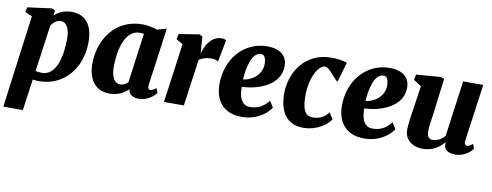

<svg xmlns="http://www.w3.org/2000/svg" viewBox="-66 -907 3845 1500"><g transform="rotate(10 1856.0 -157.0)"><path d="M192.9 5.4C209 8.3 225.6 9.8 242.2 9.8C440.4 9.8 571.3 -151.4 571.3 -356.4C571.3 -490.7 513.7 -567.9 400.9 -567.9C339.8 -567.9 295.4 -543.5 265.1 -515.1L270 -556.2L244.6 -567.9L52.7 -542.5L43.5 -503.9L100.6 -479.5L2.9 253.9H158.2ZM203.1 -64.9 254.9 -435.1C273.4 -460.4 297.9 -482.4 332 -482.4C380.9 -482.4 402.3 -423.3 402.3 -356C402.3 -207.5 363.8 -58.1 254.9 -58.1C233.4 -58.1 216.8 -60.1 203.1 -64.9Z M629.9 -196.3C629.9 -84 680.2 9.8 802.2 9.8C870.1 9.8 918.9 -20 950.7 -51.8C952.1 -11.7 985.4 9.8 1033.7 9.8C1110.4 9.8 1158.2 -43 1170.4 -60.5L1156.7 -96.2C1133.3 -78.1 1120.6 -73.7 1111.3 -73.7C1096.7 -73.7 1089.4 -84.5 1092.3 -110.8L1155.3 -567.9L1081.1 -546.9C1051.3 -557.1 1003.9 -567.9 964.8 -567.9C743.7 -567.9 629.9 -386.2 629.9 -196.3ZM871.1 -75.2C826.7 -75.2 798.8 -121.6 798.8 -201.7C798.8 -332 834.5 -499.5 953.1 -499.5C964.8 -499.5 975.6 -498.5 986.3 -496.6L932.6 -102.1C915 -86.4 894 -75.2 871.1 -75.2Z M1232.9 0H1390.6L1441.9 -371.1C1474.6 -390.6 1502.4 -398.9 1541.5 -398.9C1560.1 -398.9 1587.4 -391.6 1593.8 -383.8L1627.4 -558.1C1622.6 -561.5 1610.4 -567.9 1593.3 -567.9C1514.6 -567.9 1471.2 -500 1449.2 -422.9L1439.5 -556.2L1413.6 -567.9L1253.4 -542.5L1245.1 -499L1297.4 -469.7Z M1635.3 -210C1635.7 -98.6 1692.4 9.8 1849.1 9.8C1974.6 9.8 2051.8 -60.5 2078.6 -103.5L2047.4 -153.8C2021.5 -120.1 1979.5 -77.6 1901.9 -77.6C1845.2 -77.6 1810.5 -120.6 1810.5 -222.2C1933.6 -225.1 2117.7 -284.7 2112.8 -445.8C2109.9 -514.6 2063.5 -567.9 1952.1 -567.9C1772.9 -567.9 1634.3 -418.5 1635.3 -210ZM1810.5 -280.8C1815.9 -371.6 1840.8 -500.5 1916 -500.5C1941.9 -500.5 1954.1 -477.1 1956.1 -432.6C1959 -336.4 1867.7 -284.2 1810.5 -280.8Z M2335.4 9.8C2451.2 9.8 2526.4 -51.8 2553.2 -94.7L2522 -145C2496.1 -111.3 2460.9 -82.5 2397.9 -82.5C2341.3 -82.5 2314.9 -122.1 2312.5 -224.6C2308.6 -381.8 2373 -491.2 2426.3 -491.2C2460.9 -491.2 2515.1 -400.4 2541 -392.1L2586.4 -549.3C2553.7 -562 2501.5 -567.9 2461.4 -567.9C2245.1 -567.9 2143.1 -385.3 2146 -219.7C2148.4 -67.9 2220.7 9.8 2335.4 9.8Z M2606.9 -210C2607.4 -98.6 2664.1 9.8 2820.8 9.8C2946.3 9.8 3023.4 -60.5 3050.3 -103.5L3019 -153.8C2993.2 -120.1 2951.2 -77.6 2873.5 -77.6C2816.9 -77.6 2782.2 -120.6 2782.2 -222.2C2905.3 -225.1 3089.4 -284.7 3084.5 -445.8C3081.5 -514.6 3035.2 -567.9 2923.8 -567.9C2744.6 -567.9 2606 -418.5 2606.9 -210ZM2782.2 -280.8C2787.6 -371.6 2812.5 -500.5 2887.7 -500.5C2913.6 -500.5 2925.8 -477.1 2927.7 -432.6C2930.7 -336.4 2839.4 -284.2 2782.2 -280.8Z M3141.6 -114.7C3143.1 -20.5 3225.6 9.8 3284.2 9.8C3370.1 9.8 3420.4 -33.2 3453.6 -71.3L3455.6 -69.8C3447.8 -22.9 3475.1 9.8 3544.9 9.8C3622.6 9.8 3671.9 -44.4 3681.6 -60.5L3668 -96.2C3642.1 -77.6 3634.3 -73.7 3623 -73.7C3608.4 -73.7 3600.1 -85.4 3603.5 -110.8L3666 -564H3506.8L3446.3 -120.6C3423.3 -94.7 3390.1 -72.3 3351.6 -72.3C3319.8 -72.3 3305.2 -90.8 3305.2 -137.7C3305.2 -166 3315.9 -230.5 3323.2 -287.6L3356.9 -556.2L3331.5 -567.9L3134.8 -552.2L3127 -508.8L3188.5 -469.7L3162.1 -291.5C3153.3 -231 3141.1 -160.6 3141.6 -114.7Z"/></g></svg>

Font: Merriweather
Style: Heavy Italic
Weight: 900
Italic angle: -7.5°
Designer: Eben Sorkin
Foundry: Eben Sorkin
Version: Version 1.001